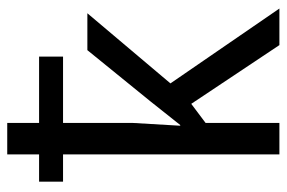

<svg xmlns="http://www.w3.org/2000/svg" viewBox="-152 -648 800 536"><g transform="rotate(-90 248.0 -380.0)"><path d="M8.8 -670.9H85V-759.8H172.9V-670.9H357.9V-604H172.9V-411.1L165 -276.9H167L232.9 -359.9L376 -536.1H479L283.2 -304.2L492.2 0H390.1L226.1 -246.1L172.9 -206.1V0H85V-604H8.8Z"/></g></svg>

Font: Droid Sans
Style: Regular
Weight: 400
Foundry: Ascender Corporation
Version: Version 1.00 build 114